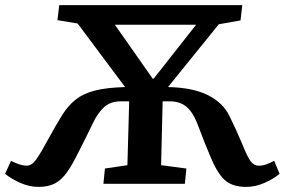

<svg xmlns="http://www.w3.org/2000/svg" viewBox="-23 -720 1115 752"><path d="M483 -323H449Q410 -323 385 -300.5Q360 -278 341 -238Q325 -205 311.5 -177.5Q298 -150 286 -127Q261 -76 239.5 -45.5Q218 -15 192 -1.5Q166 12 128 12Q92 12 57 -3.5Q22 -19 -3 -39L20 -90Q58 -71 81 -71Q102 -71 120 -97Q138 -123 166 -175Q196 -230 220 -268.5Q244 -307 274 -330.5Q304 -354 349.5 -365.5Q395 -377 467 -379L281 -628L202 -641L209 -700H926L919 -640L834 -625L635 -379Q733 -377 792 -347Q851 -317 876 -265Q889 -239 901 -212.5Q913 -186 924 -160Q946 -105 959 -88Q972 -71 990 -71Q1007 -71 1022 -77Q1037 -83 1051 -90L1072 -39Q1048 -19 1012.5 -3.5Q977 12 941 12Q885 12 855 -17Q825 -46 798 -114Q790 -132 778.5 -161.5Q767 -191 749 -238Q732 -281 707 -302Q682 -323 643 -323H614L608 -73L707 -60L701 0H382L388 -60L476 -73ZM427 -623 575 -412H579L745 -623Z"/></svg>

Font: Literata 7pt SemiBold
Style: Italic
Weight: 600
Italic angle: -2°
Designer: Latin by Veronika Burian and Jose Scaglione. Greek by Irene Vlachou. Cyrillic by Vera Evstafieva
Foundry: TypeTogether
Version: Version 3.002